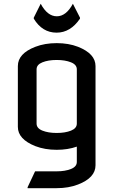

<svg xmlns="http://www.w3.org/2000/svg" viewBox="-20 -772 606 1002"><path d="M73.2 -109.9V-427.2Q73.2 -492.7 164.6 -527.8Q213.9 -546.9 275.9 -546.9Q337.9 -546.9 387.2 -527.8Q478.5 -491.7 478.5 -427.2V90.3Q478.5 155.8 387.2 190.9Q337.9 210 275.9 210H124V205.1L163.1 122.1H275.9Q319.8 122.1 350.3 109.9Q380.9 97.7 380.9 73.2V-6.8Q334 9.8 275.9 9.8Q213.9 9.8 164.6 -9.3Q73.2 -45.4 73.2 -109.9ZM170.9 -127Q170.9 -102.5 201.4 -90.3Q231.9 -78.1 275.9 -78.1Q320.3 -78.1 350.6 -90.3Q380.9 -102.5 380.9 -127V-410.2Q380.9 -434.6 350.3 -446.8Q319.8 -459 275.9 -459Q231.9 -459 201.4 -446.8Q170.9 -434.6 170.9 -410.2ZM156.2 -674.8V-679.7L192.4 -752.4Q227.5 -687 276.4 -687Q325.2 -687 360.4 -752.4L397.5 -679.7V-674.8Q347.7 -601.6 275.4 -601.6Q200.2 -601.6 156.2 -674.8Z"/></svg>

Font: Nova Flat
Style: Book
Weight: 400
Version: Version 2.000